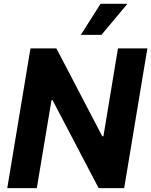

<svg xmlns="http://www.w3.org/2000/svg" viewBox="-20 -979 787 999"><path d="M746.8 -727.3H593.8L518.1 -269.9H512.1L273.4 -727.3H138.5L17.8 0H171.5L247.9 -457.7H253.6L493.3 0H626.1ZM400.6 -797.6H507.8L643.1 -959.2H503.2Z"/></svg>

Font: Margiela Sans
Style: Bold Italic
Weight: 700
Italic angle: -9.39999°
Designer: Stefan Endress, Andreas Faust
Version: Version 1.100;FEAKit 1.0